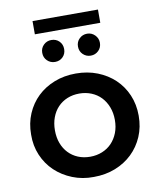

<svg xmlns="http://www.w3.org/2000/svg" viewBox="-93 -921 830 1000"><g transform="rotate(-10 322.5 -420.5)"><path d="M38 -267Q38 -327 59.5 -377Q81 -427 118.5 -463Q156 -499 208 -519.5Q260 -540 322 -540Q384 -540 436 -519.5Q488 -499 526 -463Q564 -427 585.5 -377Q607 -327 607 -267Q607 -207 585.5 -157Q564 -107 526 -70.5Q488 -34 436 -13.5Q384 7 322 7Q262 8 209.5 -13Q157 -34 118.5 -70.5Q80 -107 58.5 -157.5Q37 -208 38 -267ZM481 -267Q481 -304 469 -335Q457 -366 436 -388Q415 -410 385.5 -422Q356 -434 322 -434Q287 -434 258 -422Q229 -410 208 -388Q187 -366 175.5 -335Q164 -304 164 -267Q164 -229 175.5 -198.5Q187 -168 208 -146Q229 -124 258 -112Q287 -100 322 -100Q356 -100 385.5 -112Q415 -124 436 -146Q457 -168 469 -198.5Q481 -229 481 -267ZM169 -676Q169 -701 186 -717.5Q203 -734 227 -734Q252 -734 268.5 -717.5Q285 -701 285 -676Q285 -651 268.5 -634.5Q252 -618 227 -618Q203 -618 186 -634.5Q169 -651 169 -676ZM358 -676Q358 -701 375 -717.5Q392 -734 416 -734Q440 -734 457 -717Q474 -700 474 -676Q474 -651 457 -634.5Q440 -618 416 -618Q392 -618 375 -634.5Q358 -651 358 -676ZM148 -848H494V-778H148Z"/></g></svg>

Font: CMG Sans SemiBold
Style: Regular
Weight: 600
Designer: Julieta Ulanovsky
Foundry: Julieta Ulanovsky
Version: Version 7.200